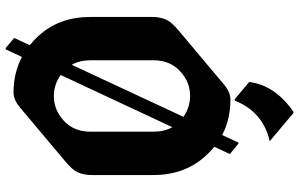

<svg xmlns="http://www.w3.org/2000/svg" viewBox="-207 -800 1044 670"><g transform="rotate(90 315.0 -465.0)"><path d="M369.6 -966.8Q369.6 -966.8 374.5 -966.8L472.7 -884.3Q370.1 -860.8 331.1 -762.2H326.2L266.1 -812.5Q276.9 -901.9 369.6 -966.8ZM302.7 9.8Q234.4 9.8 178.7 -19.5L152.3 37.1H147.5L112.3 7.3L137.7 -46.9Q120.6 -60.5 105 -77.6Q39.1 -149.9 39.1 -258.3V-473.6Q39.1 -503.9 49.8 -525.4Q58.6 -543 85.4 -565.4L274.9 -724.6Q301.8 -747.1 327.1 -747.1Q396 -747.1 451.2 -718.3L477.5 -774.9H481.4L517.6 -745.1L492.2 -690.9Q509.3 -677.2 524.9 -659.7Q590.8 -586.4 590.8 -479V-263.7Q590.8 -233.4 580.1 -211.9Q571.3 -194.3 544.4 -171.9L355 -12.7Q328.1 9.8 302.7 9.8ZM439.5 -258.3V-479Q439.5 -516.6 423.8 -544.4L241.7 -154.8Q274.9 -130.9 315.4 -130.9Q363.8 -130.9 401.6 -166Q439.5 -201.2 439.5 -258.3ZM206.1 -193.4 387.7 -583Q354.5 -606.4 314.5 -606.4Q266.1 -606.4 228.3 -571.3Q190.4 -536.1 190.4 -479V-258.3Q190.4 -220.7 206.1 -193.4Z"/></g></svg>

Font: Gothica
Style: Bold
Weight: 700
Designer: Wojciech Kalinowski "wmk69" (wmk69@o2.pl)
Foundry: Wojciech Kalinowski "wmk69" (wmk69@o2.pl)
Version: Version 2.1.0; 2021-05-14